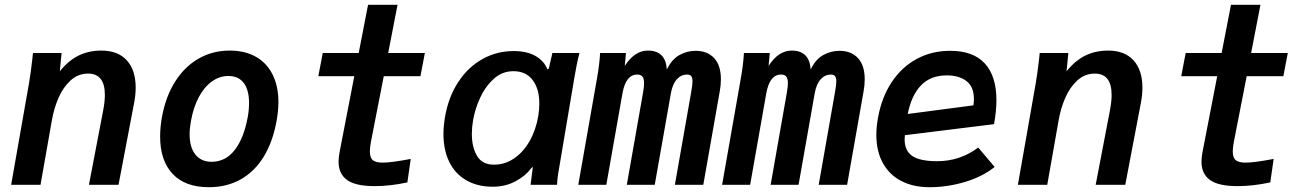

<svg xmlns="http://www.w3.org/2000/svg" viewBox="-20 -771 5440 801"><path d="M115 -525.5Q115.5 -532.5 117.5 -550H237L229.5 -473.5Q265 -518 307.5 -539Q350 -560 403 -560Q472 -560 509 -519.2Q546 -478.5 546 -405.5Q546 -374.5 539.5 -341.5L474.5 0H351L410.5 -310.5Q417.5 -347.5 417.5 -375Q417.5 -464 347.5 -464Q305.5 -464 274.2 -435.2Q243 -406.5 224 -362.5Q205 -318.5 196.5 -269.5L149 0H26.5L101.5 -426.5Q108 -464.5 115 -525.5Z M648 -201.5Q648 -241.5 656 -284.5Q671.5 -369 711 -431.2Q750.5 -493.5 809 -526.8Q867.5 -560 938.5 -560Q1002 -560 1047.5 -534.2Q1093 -508.5 1117.2 -460Q1141.5 -411.5 1141.5 -344.5Q1141.5 -309 1134 -267.5Q1118.5 -180.5 1080.8 -118.2Q1043 -56 984.8 -23Q926.5 10 851.5 10Q752.5 10 700.2 -45.5Q648 -101 648 -201.5ZM1013.5 -282.5Q1019 -312 1019 -341.5Q1019 -395.5 997 -424.8Q975 -454 932.5 -454Q895.5 -454 863.5 -430.8Q831.5 -407.5 809 -365Q786.5 -322.5 776.5 -265.5Q771 -235 771 -211.5Q771 -156.5 795.2 -126.2Q819.5 -96 862.5 -96Q921 -96 959.2 -145.2Q997.5 -194.5 1013.5 -282.5Z M1392.5 -96Q1392.5 -113 1396.5 -135.5L1458 -453H1308L1326.5 -550H1476.5L1515.5 -751H1638.5L1599.5 -550H1752.5L1734 -453H1581L1527.5 -179.5Q1523 -155.5 1523 -139.5Q1523 -112.5 1535.8 -102.5Q1548.5 -92.5 1576.5 -92.5Q1612.5 -92.5 1693.5 -108L1679.5 -10Q1607 5.5 1543.5 5.5Q1463 5.5 1427.8 -20.2Q1392.5 -46 1392.5 -96Z M1830 -212.5Q1830 -243 1836.5 -283.5Q1851 -366.5 1891.8 -428.8Q1932.5 -491 1992.5 -524.5Q2052.5 -558 2123 -558Q2177.5 -558 2213.5 -537.8Q2249.5 -517.5 2264 -481.5L2269.5 -485L2284.5 -550H2397.5Q2391.5 -528 2386.2 -501.5Q2381 -475 2377 -451.5L2312 -66.5L2309.5 -52Q2304.5 -24 2304 0H2193.5Q2198.5 -43 2201.5 -63L2203 -75.5L2194 -67Q2172.5 -37 2130.2 -14.5Q2088 8 2036 8Q1972 8 1925.5 -18.8Q1879 -45.5 1854.5 -95.2Q1830 -145 1830 -212.5ZM2225.5 -286.5Q2230 -314.5 2230 -338.5Q2230 -400.5 2202 -437.2Q2174 -474 2122 -474Q2074.5 -474 2039 -441.2Q2003.5 -408.5 1982.2 -361.2Q1961 -314 1953.5 -268.5Q1948.5 -240 1948.5 -212.5Q1948.5 -157.5 1970 -120.8Q1991.5 -84 2041 -84Q2086 -84 2124.5 -110Q2163 -136 2189.2 -182Q2215.5 -228 2225.5 -286.5Z M2483.5 -550H2591.5L2586.5 -496Q2627.5 -560 2683 -560Q2757 -560 2762 -481Q2782.5 -523.5 2814.2 -541.2Q2846 -559 2882.5 -559Q2931 -559 2959.2 -528.8Q2987.5 -498.5 2987.5 -440Q2987.5 -415.5 2982.5 -388.5L2914 0H2795.5L2863.5 -386.5Q2869 -417 2869 -432Q2869 -446.5 2863.8 -453.2Q2858.5 -460 2846.5 -460Q2822 -460 2804 -440.5Q2786 -421 2779 -382.5L2711.5 0H2595L2663 -386.5Q2667 -410.5 2667 -423.5Q2667 -443 2660.2 -451.5Q2653.5 -460 2638.5 -460Q2591 -460 2577 -382.5L2509.5 0H2392.5L2470 -440.5Q2481.5 -505 2483.5 -550Z M3083.5 -550H3191.5L3186.5 -496Q3227.5 -560 3283 -560Q3357 -560 3362 -481Q3382.5 -523.5 3414.2 -541.2Q3446 -559 3482.5 -559Q3531 -559 3559.2 -528.8Q3587.5 -498.5 3587.5 -440Q3587.5 -415.5 3582.5 -388.5L3514 0H3395.5L3463.5 -386.5Q3469 -417 3469 -432Q3469 -446.5 3463.8 -453.2Q3458.5 -460 3446.5 -460Q3422 -460 3404 -440.5Q3386 -421 3379 -382.5L3311.5 0H3195L3263 -386.5Q3267 -410.5 3267 -423.5Q3267 -443 3260.2 -451.5Q3253.5 -460 3238.5 -460Q3191 -460 3177 -382.5L3109.5 0H2992.5L3070 -440.5Q3081.5 -505 3083.5 -550Z M3636 -209Q3636 -241 3643 -280.5Q3658.5 -365.5 3700 -428.2Q3741.5 -491 3804.2 -525Q3867 -559 3944 -559Q4040.5 -559 4088.8 -506Q4137 -453 4137 -352.5Q4137 -308.5 4127 -253L3755 -207Q3754 -195 3754 -189.5Q3754 -142 3786 -120.2Q3818 -98.5 3889.5 -98.5Q3985.5 -98.5 4061 -155.5L4129.5 -74.5Q4078.5 -33.5 4005.2 -11.8Q3932 10 3858 10Q3791.5 10 3741.5 -15.2Q3691.5 -40.5 3663.8 -89.8Q3636 -139 3636 -209ZM4043 -358Q4043 -409 4012 -432.8Q3981 -456.5 3929.5 -456.5Q3862 -456.5 3822 -414.5Q3782 -372.5 3767 -295.5L4041 -331.5Q4043 -344 4043 -358Z M4315 -525.5Q4315.5 -532.5 4317.5 -550H4437L4429.5 -473.5Q4465 -518 4507.5 -539Q4550 -560 4603 -560Q4672 -560 4709 -519.2Q4746 -478.5 4746 -405.5Q4746 -374.5 4739.5 -341.5L4674.5 0H4551L4610.5 -310.5Q4617.5 -347.5 4617.5 -375Q4617.5 -464 4547.5 -464Q4505.5 -464 4474.2 -435.2Q4443 -406.5 4424 -362.5Q4405 -318.5 4396.5 -269.5L4349 0H4226.5L4301.5 -426.5Q4308 -464.5 4315 -525.5Z M4992.5 -96Q4992.5 -113 4996.5 -135.5L5058 -453H4908L4926.5 -550H5076.5L5115.5 -751H5238.5L5199.5 -550H5352.5L5334 -453H5181L5127.5 -179.5Q5123 -155.5 5123 -139.5Q5123 -112.5 5135.8 -102.5Q5148.5 -92.5 5176.5 -92.5Q5212.5 -92.5 5293.5 -108L5279.5 -10Q5207 5.5 5143.5 5.5Q5063 5.5 5027.8 -20.2Q4992.5 -46 4992.5 -96Z"/></svg>

Font: JuliaMono
Style: Bold Italic
Weight: 700
Italic angle: -9°
Monospace: yes
Designer: cormullion
Foundry: corm
Version: Version 0.057; ttfautohint (v1.8.4)